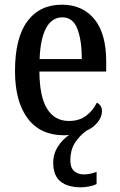

<svg xmlns="http://www.w3.org/2000/svg" viewBox="-20 -567 513 819"><path d="M325 232Q269 232 238 207Q207 182 207 127Q207 89 227.5 57.5Q248 26 275 9Q264 10 253 10Q152 10 98 -62Q44 -134 44 -264Q44 -405 96.5 -476Q149 -547 244 -547Q332 -547 382.5 -485.5Q433 -424 433 -305V-262H148Q149 -153 181.5 -102Q214 -51 274 -51Q319 -51 348.5 -74Q378 -97 393 -129Q402 -125 408.5 -116Q415 -107 415 -93Q415 -69 397 -46Q379 -23 348 -9Q316 15 298 45Q280 75 280 117Q280 148 296 162.5Q312 177 338 177Q364 177 392 166V218Q379 225 359 228.5Q339 232 325 232ZM329 -315Q329 -395 310 -444Q291 -493 246 -493Q201 -493 176.5 -447Q152 -401 149 -315Z"/></svg>

Font: Noto Serif Armenian Condensed Medium
Style: Regular
Weight: 500
Width: 3
Designer: Monotype Design Team
Foundry: Monotype Imaging Inc.
Version: Version 2.008; ttfautohint (v1.8.4.7-5d5b)